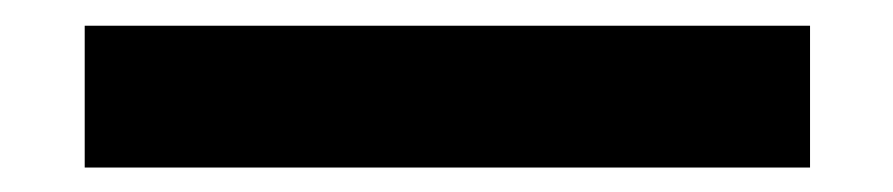

<svg xmlns="http://www.w3.org/2000/svg" viewBox="-20 -20 712 153"><path d="M47.5 113.5V0.5H625.5V113.5Z"/></svg>

Font: Encode Sans SC Expanded SemiBold
Style: Regular
Weight: 600
Width: 7
Designer: Multiple Designers
Foundry: Impallari Type
Version: Version 3.002